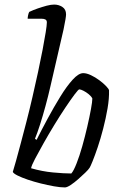

<svg xmlns="http://www.w3.org/2000/svg" viewBox="-20 -820 530 840"><path d="M264 0Q244 0 216 -5Q188 -10 158 -17.5Q128 -25 101.5 -34Q75 -43 57 -52Q39 -61 36 -68Q41 -83 50 -116Q59 -149 71 -193.5Q83 -238 95 -285Q109 -339 122 -395.5Q135 -452 146.5 -505Q158 -558 166.5 -603Q175 -648 180 -679Q185 -710 185 -722Q185 -731 179 -734.5Q173 -738 163 -738H101Q101 -744 103 -753.5Q105 -763 108 -768Q125 -776 145 -783Q165 -790 184 -795Q203 -800 217 -800Q237 -800 253 -789.5Q269 -779 269 -757Q269 -751 266.5 -735.5Q264 -720 258 -691L201 -444Q191 -400 179 -356Q167 -312 155 -274.5Q143 -237 133 -213L140 -208Q162 -252 189 -302Q216 -352 244 -397.5Q272 -443 298 -471.5Q324 -500 344 -500Q359 -500 378 -491Q397 -482 414.5 -469Q432 -456 444 -443.5Q456 -431 457 -425Q458 -389 450.5 -345.5Q443 -302 431.5 -257.5Q420 -213 407.5 -176Q395 -139 385 -114.5Q375 -90 372 -86Q367 -78 353 -64.5Q339 -51 322 -36Q305 -21 289 -10.5Q273 0 264 0ZM292 -61Q302 -72 315 -105Q328 -138 340 -180.5Q352 -223 362 -266.5Q372 -310 378 -343Q384 -376 384 -389Q380 -398 368.5 -407.5Q357 -417 345 -423Q333 -429 327 -429Q323 -429 306.5 -407Q290 -385 266.5 -350Q243 -315 218 -274Q193 -233 171 -194Q149 -155 133.5 -125.5Q118 -96 116 -84Q164 -70 212 -65.5Q260 -61 292 -61Z"/></svg>

Font: Texturina Medium 12pt ExtraLight
Style: Italic
Weight: 250
Italic angle: -11°
Version: Version 1.002